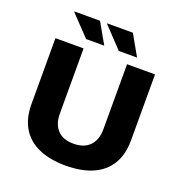

<svg xmlns="http://www.w3.org/2000/svg" viewBox="-154 -1010 1091 1154"><g transform="rotate(20 391.5 -432.5)"><path d="M391 12Q292 12 220.5 -19Q149 -50 111 -112Q73 -174 73 -266V-687H253V-270Q253 -204 288 -166Q323 -128 391 -128Q459 -128 495 -166Q531 -204 531 -270V-687H710V-266Q710 -174 672 -112Q634 -50 563 -19Q492 12 391 12ZM457 -745 335 -874 336 -877H499L574 -745ZM248 -745 125 -874 127 -877H289L364 -745Z"/></g></svg>

Font: Archivo SemiBold ExtraBold
Style: Regular
Weight: 800
Version: Version 2.001